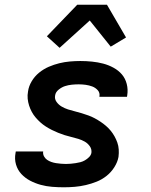

<svg xmlns="http://www.w3.org/2000/svg" viewBox="-20 -787 640 815"><path d="M251 8Q226 8 201 6Q176 4 152.5 -2.5Q129 -9 108 -20Q87 -31 71 -48Q55 -65 48 -88.5Q41 -112 46 -138L47 -144H164L163 -143Q162 -132 167 -123Q172 -114 180 -108.5Q188 -103 198 -99.5Q208 -96 218 -94.5Q228 -93 239 -92Q250 -91 260 -91Q270 -91 280.5 -92Q291 -93 301 -94.5Q311 -96 321 -98.5Q331 -101 340.5 -106.5Q350 -112 358 -120Q366 -128 368 -138Q370 -154 361 -166.5Q352 -179 339.5 -186Q327 -193 312.5 -197.5Q298 -202 283 -205.5Q268 -209 254 -213.5Q240 -218 226.5 -223.5Q213 -229 200 -235.5Q187 -242 174.5 -250Q162 -258 151.5 -267.5Q141 -277 131.5 -288Q122 -299 115 -312Q108 -325 103.5 -339Q99 -353 97.5 -368Q96 -383 99 -399Q102 -421 114.5 -442Q127 -463 146 -478.5Q165 -494 187 -503.5Q209 -513 231.5 -518.5Q254 -524 276.5 -526Q299 -528 321 -528Q346 -528 370.5 -525.5Q395 -523 418 -517Q441 -511 462 -499.5Q483 -488 497.5 -471Q512 -454 518 -430.5Q524 -407 520 -382L519 -376H402V-377Q405 -393 395 -404Q385 -415 371.5 -420Q358 -425 343.5 -427Q329 -429 314 -429Q300 -429 285 -427.5Q270 -426 256 -421.5Q242 -417 229 -406.5Q216 -396 214 -382Q211 -367 220 -354.5Q229 -342 242 -334.5Q255 -327 269 -322.5Q283 -318 297.5 -314.5Q312 -311 326.5 -306.5Q341 -302 355 -297Q369 -292 382 -285Q395 -278 407 -270Q419 -262 430 -252.5Q441 -243 450 -232Q459 -221 466 -208.5Q473 -196 478 -182Q483 -168 484 -152.5Q485 -137 483 -121Q479 -99 465.5 -77.5Q452 -56 432.5 -40.5Q413 -25 390.5 -16Q368 -7 344.5 -1.5Q321 4 297.5 6Q274 8 251 8ZM233 -584 179 -633 308 -767H434L515 -628L450 -589L361 -700Z"/></svg>

Font: Iosevka Extended
Style: Bold Italic
Weight: 700
Width: 7
Italic angle: -9°
Monospace: yes
Designer: Belleve Invis
Foundry: Belleve Invis
Version: Version 32.5.0; ttfautohint (v1.8.4)